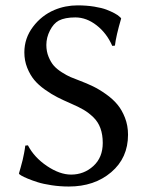

<svg xmlns="http://www.w3.org/2000/svg" viewBox="-20 -678 546 708"><path d="M242.2 -34.2Q289.6 -34.2 324.2 -65.7Q358.9 -97.2 358.9 -150.9Q358.9 -181.6 350.3 -205.1Q341.8 -228.5 324.5 -245.4Q307.1 -262.2 288.3 -273.2Q269.5 -284.2 242.2 -295.9Q211.9 -309.1 191.9 -319.3Q170.4 -330.1 146 -347.4Q121.6 -364.7 106.2 -383.3Q90.8 -401.9 80.3 -428.2Q69.8 -454.6 69.8 -484.9Q69.8 -537.1 101.6 -579.1Q133.3 -621.1 180.2 -641.1Q220.7 -658.2 266.1 -658.2Q298.8 -658.2 327.4 -653.6Q356 -648.9 373 -642.3Q390.1 -635.7 402.6 -628.9Q415 -622.1 419.9 -617.2L424.8 -612.8L426.8 -609.9Q407.7 -544.9 403.8 -509.8L394 -508.8Q373.5 -555.7 336.2 -584.7Q298.8 -613.8 257.8 -613.8Q219.7 -613.8 196.8 -602.1Q177.2 -591.3 164.1 -565.4Q150.9 -539.6 150.9 -512.2Q150.9 -488.3 159.2 -468.3Q167.5 -448.2 178.7 -435.5Q189.9 -422.9 208.5 -411.1Q227.1 -399.4 240.2 -393.8Q253.4 -388.2 272.9 -380.9Q300.3 -370.6 323 -359.6Q345.7 -348.6 370.8 -330.8Q396 -313 412.8 -292.7Q429.7 -272.5 440.9 -243.7Q452.1 -214.8 452.1 -181.2Q452.1 -95.7 390.1 -43Q328.1 9.8 233.9 9.8Q201.2 9.8 170.4 5.1Q139.6 0.5 118.9 -6.1Q98.1 -12.7 82.3 -19.3Q66.4 -25.9 59.1 -30.3L51.8 -35.2L49.8 -38.1Q51.3 -43 56.2 -60.5L63.5 -87.9Q65.9 -97.7 68.8 -113Q71.8 -128.4 73.2 -141.1L83 -142.1Q106 -97.7 153.1 -65.9Q200.2 -34.2 242.2 -34.2Z"/></svg>

Font: Linux Biolinum G
Style: Regular
Weight: 400
Designer: Philipp H. Poll
Foundry: Philipp H. Poll
Version: Version 1.1.0 ; ttfautohint (v1.6)